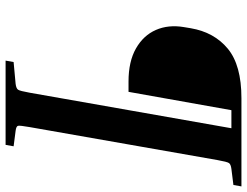

<svg xmlns="http://www.w3.org/2000/svg" viewBox="-116 -604 863 670"><g transform="rotate(90 315.0 -268.5)"><path d="M78 -503Q92 -585 149.5 -632.5Q207 -680 322 -680H630L625 -652L569 -645Q553 -643 548.5 -636.5Q544 -630 538 -596L423 59Q417 93 418.5 99.5Q420 106 436 108L490 115L485 143H191L196 115L272 108Q288 106 292.5 99.5Q297 93 303 59L427 -645H364L300 -286H264Q194 -286 148.5 -312Q103 -338 84 -381.5Q65 -425 74 -479Z"/></g></svg>

Font: Inria Serif
Style: Bold Italic
Weight: 700
Italic angle: -10°
Designer: Black Foundry Team
Foundry: Black Foundry
Version: Version 1.000; ttfautohint (v1.8.3)